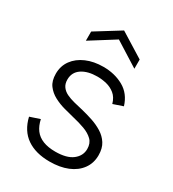

<svg xmlns="http://www.w3.org/2000/svg" viewBox="-174 -801 817 905"><g transform="rotate(30 235.0 -348.5)"><path d="M102 -146Q109 -113 125.5 -91Q142 -69 170 -58Q198 -47 237 -47Q299 -47 330.5 -71.5Q362 -96 362 -133Q362 -164 343.5 -182Q325 -200 295 -211Q265 -222 230 -230Q206 -236 176 -244Q146 -252 118.5 -266.5Q91 -281 73.5 -304.5Q56 -328 56 -367Q56 -409 79 -440.5Q102 -472 142.5 -489.5Q183 -507 235 -507Q297 -507 345 -480Q393 -453 411 -394L358 -376Q349 -408 328.5 -424.5Q308 -441 283 -447Q258 -453 234 -453Q181 -453 149 -431.5Q117 -410 117 -370Q117 -347 128 -332Q139 -317 157.5 -308Q176 -299 200 -293Q224 -287 250 -281Q279 -274 309 -264Q339 -254 365 -238Q391 -222 407 -197Q423 -172 423 -134Q423 -91 399.5 -59Q376 -27 334.5 -10Q293 7 237 7Q161 7 112.5 -26.5Q64 -60 48 -128ZM365 -572 233 -655 101 -572V-622L233 -704L365 -622Z"/></g></svg>

Font: Albert Sans Light
Style: Regular
Weight: 300
Designer: Andreas Rasmussen
Foundry: a.Foundry
Version: Version 1.025